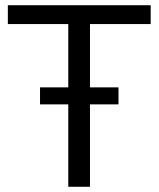

<svg xmlns="http://www.w3.org/2000/svg" viewBox="-20 -714 606 734"><path d="M241 0V-315H133V-380H241V-622H10V-694H556V-622H324V-380H433V-315H324V0Z"/></svg>

Font: Cantarell
Style: Regular
Weight: 400
Designer: Dave Crossland, Nikolaus Waxweiler, Florian Fecher, Jacques Le Bailly, Eben Sorkin, Alexei Vanyashin, Alexios Zavras, Em
Version: Version 0.303